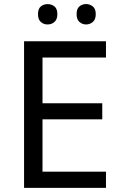

<svg xmlns="http://www.w3.org/2000/svg" viewBox="-20 -915 596 935"><path d="M496.1 0H97.2V-713.9H496.1V-634.8H187V-412.1H478V-334H187V-79.1H496.1ZM366.7 -883.8Q380.9 -895.5 399.4 -895.3Q418 -895 432.1 -883.5Q446.3 -872.1 446.3 -846.2Q446.3 -820.3 432.1 -808.1Q418 -795.9 399.4 -795.9Q380.9 -795.9 366.9 -808.1Q353 -820.3 353 -846.2Q353 -872.1 366.7 -883.8ZM245.1 -808.1Q231.4 -795.9 211.9 -795.9Q192.4 -795.9 178.7 -808.1Q165 -820.3 165 -846.2Q165 -872.1 178.7 -883.5Q192.4 -895 211.9 -895Q231.4 -895 245.4 -883.5Q259.3 -872.1 259.3 -846.2Q259.3 -820.3 245.1 -808.1Z"/></svg>

Font: NotoSans
Style: Regular
Weight: 400
Designer: Monotype Design team
Foundry: Monotype Imaging Inc.
Version: Version 1.04